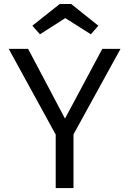

<svg xmlns="http://www.w3.org/2000/svg" viewBox="-20 -954 655 974"><path d="M591.3 -706.2 352.8 -272.3V0H262.6V-271.3L24.1 -706.2H122.6L309.7 -352.3L499 -706.2ZM283.1 -933.8H341L479 -823.6L441 -780L311.3 -862.1L182.6 -780L144.1 -823.6Z"/></svg>

Font: Fira Code Fixed
Style: Regular
Weight: 400
Monospace: yes
Designer: Carrois Corporate, Edenspiekermann AG, Nikita Prokopov
Foundry: Carrois Corporate, Edenspiekermann AG, Nikita Prokopov
Version: Version 5.002